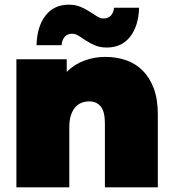

<svg xmlns="http://www.w3.org/2000/svg" viewBox="-20 -800 742 820"><path d="M430 -557Q477 -557 518 -543Q559 -529 589 -499Q619 -469 636.5 -423Q654 -377 654 -312V0H428V-273Q428 -324 410 -345.5Q392 -367 361 -367Q344 -367 328.5 -361Q313 -355 301.5 -342Q290 -329 283 -308Q276 -287 276 -257V0H50V-547H265V-493Q297 -525 339.5 -541Q382 -557 430 -557ZM436 -597Q408 -597 386.5 -606Q365 -615 347.5 -626.5Q330 -638 316 -647Q302 -656 288 -656Q268 -656 256.5 -643Q245 -630 243 -607H136Q138 -686 174 -733Q210 -780 274 -780Q302 -780 323.5 -771Q345 -762 362.5 -750.5Q380 -739 394.5 -730Q409 -721 422 -721Q442 -721 453.5 -733.5Q465 -746 467 -767H574Q572 -690 536 -643.5Q500 -597 436 -597Z"/></svg>

Font: Montserrat-Alt1 Black
Style: Regular
Weight: 900
Designer: Differentunic
Foundry: Differentunic
Version: Version 7.222